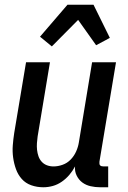

<svg xmlns="http://www.w3.org/2000/svg" viewBox="-20 -783 540 811"><path d="M163 8Q136 8 112 -0.5Q88 -9 72 -27Q56 -45 47.5 -68.5Q39 -92 35.5 -117.5Q32 -143 34 -169Q36 -195 40 -221L90 -520H191L139 -207Q137 -193 136 -178.5Q135 -164 136.5 -150Q138 -136 142.5 -123Q147 -110 156 -100Q165 -90 178 -85Q191 -80 206 -80Q225 -80 244.5 -87Q264 -94 278.5 -109Q293 -124 301.5 -143Q310 -162 313 -181L369 -520H470L400 -100Q400 -96 400 -92Q400 -88 402.5 -85Q405 -82 409 -81Q413 -80 418 -80H437V8H403Q382 8 362.5 3.5Q343 -1 328 -12Q313 -23 304 -41Q295 -59 297 -80Q287 -61 273 -44.5Q259 -28 241 -15.5Q223 -3 203 2.5Q183 8 163 8ZM199 -587 149 -628 265 -763H375L444 -623L386 -592L310 -699Z"/></svg>

Font: Iosevka Term Curly Semibold
Style: Italic
Weight: 600
Italic angle: -9°
Designer: Belleve Invis
Foundry: Belleve Invis
Version: Version 32.3.0